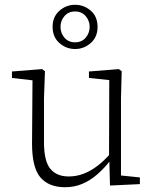

<svg xmlns="http://www.w3.org/2000/svg" viewBox="-20 -770 648 803"><path d="M252 13Q184 13 149 -28Q114 -69 114 -169L116 -450L134 -432L30 -444V-471L156 -481L168 -472L164 -359V-175Q164 -96 190.5 -64Q217 -32 267 -32Q299 -32 328.5 -43Q358 -54 386.5 -75.5Q415 -97 442 -128L454 -97H440Q415 -65 386 -40Q357 -15 324 -1Q291 13 252 13ZM440 6 437 -108 436 -109 437 -435 352 -444V-471L477 -481L489 -472L486 -359V-36L565 -28V0ZM294 -593Q322 -593 338.5 -612.5Q355 -632 355 -658Q355 -683 338.5 -702.5Q322 -722 294 -722Q266 -722 249.5 -702.5Q233 -683 233 -658Q233 -632 249.5 -612.5Q266 -593 294 -593ZM294 -565Q257 -565 228.5 -590Q200 -615 200 -658Q200 -700 228.5 -725Q257 -750 294 -750Q331 -750 359.5 -725.5Q388 -701 388 -657Q388 -615 359.5 -590Q331 -565 294 -565Z"/></svg>

Font: Source Serif 4 18pt Light
Style: Regular
Weight: 300
Designer: Frank Grießhammer
Foundry: Adobe Systems Incorporated
Version: Version 4.004;hotconv 1.0.116;makeotfexe 2.5.65601